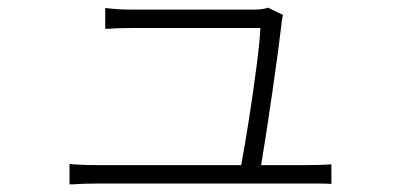

<svg xmlns="http://www.w3.org/2000/svg" viewBox="-20 -509 1040 500"><path d="M660 -79H777Q792 -79 810.5 -79.5Q829 -80 843 -81V-30Q830 -31 812 -31Q794 -31 780 -31H233Q197 -31 169 -29Q165 -29 161 -29V-82Q192 -79 233 -79H608Q616 -120 627.5 -193Q639 -266 648 -335.5Q657 -405 658 -436H322Q285 -436 260 -434Q257 -434 254 -434V-488Q255 -488 256 -488Q286 -484 321 -484H643Q654 -484 664 -485.5Q674 -487 678 -489L717 -470Q716 -465 714.5 -458Q713 -451 713 -446Q706 -385 689 -267.5Q672 -150 660 -79Z"/></svg>

Font: LXGW 975 Gothic SC 200W
Style: Regular
Weight: 200
Version: Version 2.01;February 25, 2021